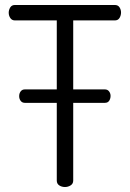

<svg xmlns="http://www.w3.org/2000/svg" viewBox="-20 -751 521 771"><path d="M441 -731Q454 -731 460 -721.5Q466 -712 466 -701Q466 -689 460 -679Q454 -669 441 -669H274V-392H401Q412 -392 418 -384Q424 -376 424 -366Q424 -355 418.5 -346.5Q413 -338 401 -338H274V-26Q274 -13 263.5 -6.5Q253 0 241 0Q228 0 218 -6.5Q208 -13 208 -26V-338H80Q69 -338 63 -346Q57 -354 57 -365Q57 -376 63 -384Q69 -392 80 -392H208V-669H40Q28 -669 21.5 -678.5Q15 -688 15 -700Q15 -711 21 -721Q27 -731 40 -731Z"/></svg>

Font: Dosis
Style: Book
Weight: 400
Designer: EdgarTolentino, PabloImpallari, IginoMarini
Foundry: EdgarTolentino, PabloImpallari, IginoMarini
Version: Version 1.007